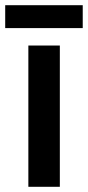

<svg xmlns="http://www.w3.org/2000/svg" viewBox="-36 -718 338 738"><path d="M282 -698H-16V-610H282ZM194 0V-543H73V0Z"/></svg>

Font: Noto Sans Armenian SemiCondensed SemiBold
Style: Regular
Weight: 600
Width: 4
Designer: Monotype Design Team
Foundry: Monotype Imaging Inc.
Version: Version 2.008